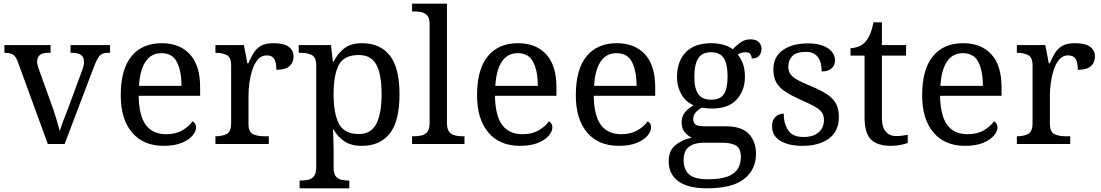

<svg xmlns="http://www.w3.org/2000/svg" viewBox="-20 -780 5966 1040"><path d="M78 -441Q67 -473 51.5 -483.5Q36 -494 4 -494V-536H254V-494H241Q181 -494 181 -446Q181 -438 183 -429Q185 -420 189 -409L257 -220Q271 -183 284 -139.5Q297 -96 304 -70Q309 -91 325 -131Q341 -171 354 -207L426 -402Q431 -414 433 -425.5Q435 -437 435 -445Q435 -471 418.5 -482.5Q402 -494 369 -494H362V-536H576V-494H564Q535 -494 520.5 -479Q506 -464 488 -416L330 0H239Z M866 10Q757 10 695.5 -62Q634 -134 634 -264Q634 -404 692 -475Q750 -546 856 -546Q953 -546 1008.5 -486Q1064 -426 1064 -307V-261H731Q733 -152 770.5 -102.5Q808 -53 880 -53Q932 -53 968.5 -74.5Q1005 -96 1023 -123Q1030 -120 1036 -111Q1042 -102 1042 -89Q1042 -69 1023 -46Q1004 -23 965 -6.5Q926 10 866 10ZM963 -315Q963 -395 938.5 -443.5Q914 -492 854 -492Q799 -492 768.5 -446.5Q738 -401 733 -315Z M1147 0V-42H1150Q1184 -42 1208 -54.5Q1232 -67 1232 -114V-426Q1232 -470 1207.5 -482Q1183 -494 1150 -494H1147V-536H1301L1320 -437H1325Q1338 -467 1353 -492Q1368 -517 1393 -531.5Q1418 -546 1462 -546Q1517 -546 1543.5 -527Q1570 -508 1570 -473Q1570 -442 1548.5 -422Q1527 -402 1477 -402Q1477 -443 1465 -461.5Q1453 -480 1424 -480Q1396 -480 1377 -458Q1358 -436 1347 -402Q1336 -368 1331 -331.5Q1326 -295 1326 -266V-109Q1326 -65 1350.5 -53.5Q1375 -42 1408 -42H1436V0Z M1603 240V198H1611Q1634 198 1652.5 193Q1671 188 1682 172.5Q1693 157 1693 126V-426Q1693 -470 1668.5 -482Q1644 -494 1611 -494H1598V-536H1773L1783 -446H1787Q1810 -492 1846 -519Q1882 -546 1940 -546Q2039 -546 2091.5 -479.5Q2144 -413 2144 -269Q2144 -124 2091.5 -57Q2039 10 1940 10Q1882 10 1845.5 -14.5Q1809 -39 1787 -78H1783Q1785 -59 1785.5 -37.5Q1786 -16 1786.5 3Q1787 22 1787 35V131Q1787 160 1798.5 174.5Q1810 189 1828.5 193.5Q1847 198 1869 198H1872V240ZM1924 -54Q1990 -54 2018.5 -109.5Q2047 -165 2047 -270Q2047 -377 2018.5 -429.5Q1990 -482 1923 -482Q1845 -482 1816 -429.5Q1787 -377 1787 -269Q1787 -165 1816 -109.5Q1845 -54 1924 -54Z M2212 0V-42H2225Q2248 -42 2266.5 -47Q2285 -52 2296 -67.5Q2307 -83 2307 -114V-650Q2307 -680 2295.5 -694.5Q2284 -709 2265.5 -713.5Q2247 -718 2225 -718H2212V-760H2401V-114Q2401 -83 2412 -67.5Q2423 -52 2442 -47Q2461 -42 2483 -42H2496V0Z M2796 10Q2687 10 2625.5 -62Q2564 -134 2564 -264Q2564 -404 2622 -475Q2680 -546 2786 -546Q2883 -546 2938.5 -486Q2994 -426 2994 -307V-261H2661Q2663 -152 2700.5 -102.5Q2738 -53 2810 -53Q2862 -53 2898.5 -74.5Q2935 -96 2953 -123Q2960 -120 2966 -111Q2972 -102 2972 -89Q2972 -69 2953 -46Q2934 -23 2895 -6.5Q2856 10 2796 10ZM2893 -315Q2893 -395 2868.5 -443.5Q2844 -492 2784 -492Q2729 -492 2698.5 -446.5Q2668 -401 2663 -315Z M3331 10Q3222 10 3160.5 -62Q3099 -134 3099 -264Q3099 -404 3157 -475Q3215 -546 3321 -546Q3418 -546 3473.5 -486Q3529 -426 3529 -307V-261H3196Q3198 -152 3235.5 -102.5Q3273 -53 3345 -53Q3397 -53 3433.5 -74.5Q3470 -96 3488 -123Q3495 -120 3501 -111Q3507 -102 3507 -89Q3507 -69 3488 -46Q3469 -23 3430 -6.5Q3391 10 3331 10ZM3428 -315Q3428 -395 3403.5 -443.5Q3379 -492 3319 -492Q3264 -492 3233.5 -446.5Q3203 -401 3198 -315Z M3810 240Q3706 240 3654 201.5Q3602 163 3602 94Q3602 35 3640 5Q3678 -25 3727 -34Q3707 -43 3689.5 -63.5Q3672 -84 3672 -116Q3672 -146 3687.5 -168Q3703 -190 3737 -210Q3694 -228 3670.5 -269.5Q3647 -311 3647 -361Q3647 -447 3694 -496.5Q3741 -546 3835 -546Q3871 -546 3903 -536Q3935 -526 3949 -513Q3963 -529 3988 -548Q4013 -567 4046 -567Q4076 -567 4090.5 -551.5Q4105 -536 4105 -515Q4105 -494 4092.5 -478.5Q4080 -463 4052 -463Q4052 -474 4045.5 -485.5Q4039 -497 4019 -497Q3996 -497 3976 -485Q3993 -464 4004 -435.5Q4015 -407 4015 -364Q4015 -290 3970.5 -241Q3926 -192 3835 -192Q3823 -192 3807.5 -193.5Q3792 -195 3782 -197Q3763 -187 3749 -172Q3735 -157 3735 -134Q3735 -116 3746.5 -106Q3758 -96 3797 -96H3910Q3999 -96 4037 -54Q4075 -12 4075 53Q4075 139 4010.5 189.5Q3946 240 3810 240ZM3812 191Q3884 191 3923 175.5Q3962 160 3977.5 132.5Q3993 105 3993 70Q3993 24 3967 8.5Q3941 -7 3891 -7H3793Q3765 -7 3740 0.5Q3715 8 3699 28Q3683 48 3683 88Q3683 117 3694 140.5Q3705 164 3733 177.5Q3761 191 3812 191ZM3832 -240Q3881 -240 3901 -270Q3921 -300 3921 -365Q3921 -433 3900.5 -465Q3880 -497 3831 -497Q3783 -497 3762 -464Q3741 -431 3741 -364Q3741 -300 3762.5 -270Q3784 -240 3832 -240Z M4327 10Q4252 10 4207 -17Q4162 -44 4162 -96Q4162 -123 4173 -138Q4184 -153 4198.5 -159Q4213 -165 4225 -165Q4225 -113 4248.5 -75.5Q4272 -38 4333 -38Q4386 -38 4414.5 -63.5Q4443 -89 4443 -129Q4443 -154 4432.5 -170Q4422 -186 4395.5 -201.5Q4369 -217 4320 -238Q4269 -261 4235.5 -282.5Q4202 -304 4185.5 -332.5Q4169 -361 4169 -404Q4169 -472 4220.5 -508.5Q4272 -545 4357 -545Q4405 -545 4437.5 -532.5Q4470 -520 4486.5 -499Q4503 -478 4503 -453Q4503 -426 4484.5 -409.5Q4466 -393 4431 -393Q4431 -443 4410 -471Q4389 -499 4345 -499Q4294 -499 4272 -476.5Q4250 -454 4250 -419Q4250 -394 4262.5 -377Q4275 -360 4302.5 -345.5Q4330 -331 4374 -313Q4427 -291 4460 -269Q4493 -247 4508.5 -218Q4524 -189 4524 -147Q4524 -69 4470 -29.5Q4416 10 4327 10Z M4808 10Q4732 10 4697.5 -24.5Q4663 -59 4663 -145V-479H4587V-519Q4605 -519 4627 -526.5Q4649 -534 4665 -551Q4682 -569 4693 -595Q4704 -621 4711 -659H4757V-536H4888V-479H4757V-142Q4757 -91 4778 -67Q4799 -43 4833 -43Q4851 -43 4866 -45Q4881 -47 4897 -50V-6Q4884 0 4858 5Q4832 10 4808 10Z M5207 10Q5098 10 5036.5 -62Q4975 -134 4975 -264Q4975 -404 5033 -475Q5091 -546 5197 -546Q5294 -546 5349.5 -486Q5405 -426 5405 -307V-261H5072Q5074 -152 5111.5 -102.5Q5149 -53 5221 -53Q5273 -53 5309.5 -74.5Q5346 -96 5364 -123Q5371 -120 5377 -111Q5383 -102 5383 -89Q5383 -69 5364 -46Q5345 -23 5306 -6.5Q5267 10 5207 10ZM5304 -315Q5304 -395 5279.5 -443.5Q5255 -492 5195 -492Q5140 -492 5109.5 -446.5Q5079 -401 5074 -315Z M5488 0V-42H5491Q5525 -42 5549 -54.5Q5573 -67 5573 -114V-426Q5573 -470 5548.5 -482Q5524 -494 5491 -494H5488V-536H5642L5661 -437H5666Q5679 -467 5694 -492Q5709 -517 5734 -531.5Q5759 -546 5803 -546Q5858 -546 5884.5 -527Q5911 -508 5911 -473Q5911 -442 5889.5 -422Q5868 -402 5818 -402Q5818 -443 5806 -461.5Q5794 -480 5765 -480Q5737 -480 5718 -458Q5699 -436 5688 -402Q5677 -368 5672 -331.5Q5667 -295 5667 -266V-109Q5667 -65 5691.5 -53.5Q5716 -42 5749 -42H5777V0Z"/></svg>

Font: Noto Serif Toto
Style: Regular
Weight: 400
Designer: Monotype Design Team
Foundry: Monotype Imaging Inc.
Version: Version 2.001